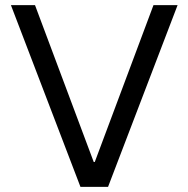

<svg xmlns="http://www.w3.org/2000/svg" viewBox="-20 -727 733 747"><path d="M22.5 -707H116.2L380.9 0L329.1 -96.7H380.9V0H293ZM577.1 -707H670.9L400.4 0H312.5Z"/></svg>

Font: Wanted Sans Std Variable
Style: Regular
Weight: 400
Designer: Original Design by Kil Hyung-jin and Kang Hanbin, Wanted Lab, Inc;
Foundry: Wanted Lab, Inc.
Version: Version 1.003;Glyphs 3.2 (3227)